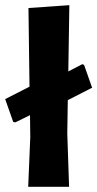

<svg xmlns="http://www.w3.org/2000/svg" viewBox="-37 -722 376 742"><path d="M281 -474 288 -471 319 -383 225 -335 223 -207 230 0H72L80 -192L79 -277L22 -249L14 -251L-17 -339L77 -387L73 -691L231 -702L227 -446Z"/></svg>

Font: Alegreya Sans SC ExtraBold
Style: Regular
Weight: 800
Designer: Juan Pablo del Peral
Foundry: Huerta Tipografica
Version: Version 2.007